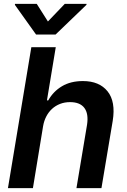

<svg xmlns="http://www.w3.org/2000/svg" viewBox="-20 -971 653 991"><path d="M21 0 141.7 -727.3H267.8L222.3 -452.8H229Q255 -499.3 299.9 -525.9Q344.8 -552.6 408 -552.6Q492.5 -552.6 535.2 -499.6Q577.8 -446.4 561.8 -347.3L503.6 0H374.6L429.3 -327.4Q437.9 -383.9 415.5 -413.9Q393.1 -443.9 341.6 -443.9Q313.6 -443.9 290 -434.7Q266.3 -425.4 248.4 -408.9Q230.5 -392.4 218.8 -369.7Q207 -346.9 202.4 -319.6L149.9 0ZM57.5 -951H169.7L227.3 -860.1L314.3 -951H426.8L426.1 -946L266.7 -792.6H166.2L56.8 -946Z"/></svg>

Font: Inter P Semi Bold
Style: Italic
Weight: 600
Italic angle: 9.39999°
Designer: Rasmus Andersson
Foundry: rsms
Version: Version 3.018;git-588b23468